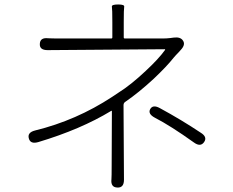

<svg xmlns="http://www.w3.org/2000/svg" viewBox="-20 -806 1040 858"><path d="M504 32Q474 31 478 -5Q479 -16 479 -67L480 -308Q480 -313 476 -310Q341 -228 151 -171Q116 -161 109 -187Q101 -214 137 -223Q321 -268 481 -373Q496 -383 511 -393Q564 -426 631 -489Q689 -543 717 -582Q720 -586 715 -586L193 -582Q156 -582 158 -610Q159 -639 195 -635Q203 -634 273 -634H477Q482 -634 482 -639V-707Q482 -766 480 -776Q478 -786 508 -786Q537 -786 535 -776Q533 -766 533 -707V-639Q533 -634 538 -634H707Q724 -634 741 -636L756 -638Q787 -642 798 -624Q810 -606 787 -582L778 -572Q766 -560 755 -547Q726 -510 668 -455Q600 -392 540 -351Q532 -346 532 -336L534 -3Q534 34 504 32ZM892 -171Q876 -148 847 -169Q742 -244 672 -280Q640 -297 651 -318Q663 -340 694 -323Q790 -271 877 -213Q908 -194 892 -171Z"/></svg>

Font: Resource Han Rounded CN Light
Style: Regular
Weight: 300
Designer: Cyano Hao (round all glyphs); Ryoko NISHIZUKA 西塚涼子 (kana, bopomofo & ideographs); Paul D. Hunt (Latin, Greek & Cyrillic)
Foundry: Cyano Hao
Version: 0.990